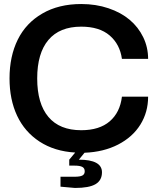

<svg xmlns="http://www.w3.org/2000/svg" viewBox="-20 -742 776 945"><path d="M481.9 106Q481.9 145.5 450.4 164.3Q418.9 183.1 349.1 183.1L277.8 176.8V127.9H347.2Q374 127.9 385.5 121.8Q397 115.7 397 101.1Q397 85.9 385.3 79.6Q373.5 73.2 347.2 73.2H320.8V43.9L350.1 8.8Q248.5 2.9 175 -44.9Q101.6 -92.8 64.2 -172.4Q26.9 -252 26.9 -356Q26.9 -464.8 67.4 -546.9Q107.9 -628.9 188.5 -675.5Q269 -722.2 379.9 -722.2Q452.1 -722.2 513.7 -701.4Q575.2 -680.7 617.9 -644.8Q660.6 -608.9 684.8 -559.1Q709 -509.3 709 -452.1H580.1Q570.3 -523.9 519.8 -567.4Q469.2 -610.8 379.9 -610.8Q273.4 -610.8 218.3 -545.4Q163.1 -480 163.1 -356Q163.1 -231.9 218.3 -166.5Q273.4 -101.1 379.9 -101.1Q469.2 -101.1 520 -144.8Q570.8 -188.5 580.1 -266.1H709Q709 -189.9 670.9 -128.7Q632.8 -67.4 561.3 -30.5Q489.7 6.3 396 9.8L368.2 43.9Q481.9 43.9 481.9 106Z"/></svg>

Font: Creato Display
Style: Bold
Weight: 700
Version: Version 1.000